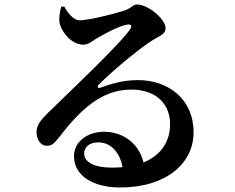

<svg xmlns="http://www.w3.org/2000/svg" viewBox="-20 -785 1040 851"><path d="M333 -695C307 -695 282 -724 265 -756L251 -755C245 -730 242 -713 243 -690C246 -655 291 -587 350 -587C371 -587 388 -602 407 -614C445 -636 507 -670 544 -676C560 -679 570 -672 553 -650C501 -579 291 -381 193 -285C160 -253 144 -231 142 -204C140 -166 162 -140 184 -139C209 -138 219 -147 243 -178C328 -288 424 -388 561 -388C676 -388 735 -320 734 -232C733 -163 699 -99 616 -65C592 -163 510 -201 442 -201C368 -201 308 -158 308 -92C308 -5 395 46 512 46C718 46 837 -62 838 -196C839 -346 726 -430 591 -430C514 -430 457 -407 424 -396C414 -393 408 -400 419 -411C457 -451 580 -557 646 -600C679 -623 714 -631 714 -659C714 -702 635 -765 588 -765C567 -765 567 -750 528 -737C474 -720 369 -695 333 -695ZM523 -44C508 -43 493 -42 476 -42C399 -42 353 -66 353 -104C353 -135 378 -154 416 -154C470 -154 511 -111 523 -44Z"/></svg>

Font: Noto Serif CJK TC
Style: Bold
Weight: 700
Designer: Ryoko NISHIZUKA 西塚涼子 (kana & ideographs); Frank Grießhammer (Latin, Greek & Cyrillic); Wenlong ZHANG 张文龙 (bopomofo); San
Foundry: Adobe
Version: Version 2.001;hotconv 1.1.0;makeotfexe 2.6.0